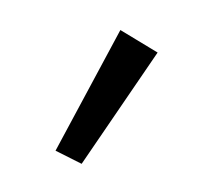

<svg xmlns="http://www.w3.org/2000/svg" viewBox="-89 -761 288 268"><g transform="rotate(-30 55.0 -627.5)"><path d="M-41 -594.2 121.6 -694.8 150.9 -641.6 -18.6 -560.1Z"/></g></svg>

Font: Spartan MB
Style: Regular
Weight: 400
Designer: Matt Bailey, Mirko Velimirovic
Foundry: Matt Bailey
Version: Version 1.005